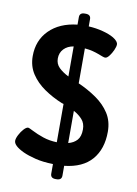

<svg xmlns="http://www.w3.org/2000/svg" viewBox="-93 -825 685 963"><g transform="rotate(10 250.0 -343.5)"><path d="M259 78Q233 78 233 55V6Q182 5 143.5 -4.5Q105 -14 79 -26Q26 -51 26 -76Q26 -88 35.5 -106.5Q45 -125 57.5 -138.5Q70 -152 79 -152Q82 -152 88.5 -149Q95 -146 105 -141Q130 -128 162.5 -117Q195 -106 233 -105V-300Q230 -301 228 -301.5Q226 -302 223 -303Q174 -323 132 -352Q90 -381 64.5 -420Q39 -459 39 -510Q39 -590 91 -642Q143 -694 233 -704V-742Q233 -765 259 -765H264Q290 -765 290 -742V-705Q328 -703 362.5 -694Q397 -685 419 -672Q445 -656 445 -640Q445 -629 437 -611Q429 -593 418 -579Q407 -565 398 -565Q393 -565 383.5 -568.5Q374 -572 361 -577Q348 -582 330.5 -586.5Q313 -591 290 -593V-415Q340 -393 382.5 -363.5Q425 -334 450.5 -294.5Q476 -255 476 -201Q476 -113 429.5 -59Q383 -5 290 5V55Q290 78 264 78ZM165 -520Q165 -492 184 -473.5Q203 -455 233 -440V-593Q202 -588 183.5 -568.5Q165 -549 165 -520ZM351 -191Q351 -222 333.5 -241.5Q316 -261 290 -275V-111Q318 -118 334.5 -136.5Q351 -155 351 -191Z"/></g></svg>

Font: Asap SemiBold
Style: Regular
Weight: 600
Designer: Pablo Cosgaya
Foundry: Omnibus-Type
Version: Version 3.001; ttfautohint (v1.8.3)